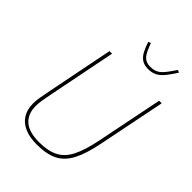

<svg xmlns="http://www.w3.org/2000/svg" viewBox="-261 -1029 1160 1160"><g transform="rotate(45 319.5 -449.0)"><path d="M185 -698H207L122 -271Q113 -227 108.5 -199Q104 -171 104 -148Q104 -82 145 -45Q186 -8 273 -8Q349 -8 397 -32.5Q445 -57 474 -114.5Q503 -172 523 -271L609 -698H631L545 -270Q524 -163 492 -101.5Q460 -40 408 -14Q356 12 273 12Q213 12 170.5 -6Q128 -24 105 -59.5Q82 -95 82 -148Q82 -176 87.5 -205Q93 -234 101 -276ZM426 -786Q393 -786 372 -800Q351 -814 337 -840Q323 -866 311 -903L327 -910L342 -873Q357 -836 376 -820.5Q395 -805 426 -805Q461 -805 483.5 -820Q506 -835 533 -874L558 -910L574 -903Q551 -867 530.5 -840.5Q510 -814 485.5 -800Q461 -786 426 -786Z"/></g></svg>

Font: IBM Plex Sans Thin
Style: Italic
Weight: 250
Italic angle: -11.31°
Designer: Mike Abbink, Paul van der Laan, Pieter van Rosmalen
Foundry: Bold Monday
Version: Version 3.201